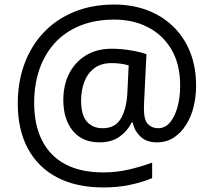

<svg xmlns="http://www.w3.org/2000/svg" viewBox="-20 -734 939 843"><path d="M841 -357Q841 -311 830.5 -267Q820 -223 798 -187.5Q776 -152 744 -130.5Q712 -109 668 -109Q622 -109 595.5 -135.5Q569 -162 563 -196H558Q540 -159 505 -134Q470 -109 417 -109Q341 -109 299.5 -160Q258 -211 258 -295Q258 -361 284 -411.5Q310 -462 357.5 -491Q405 -520 470 -520Q514 -520 556.5 -512.5Q599 -505 623 -496L613 -293Q612 -275 612 -267.5Q612 -260 612 -257Q612 -205 630.5 -188Q649 -171 674 -171Q705 -171 726.5 -196.5Q748 -222 759.5 -264.5Q771 -307 771 -358Q771 -451 733.5 -515.5Q696 -580 630.5 -614Q565 -648 482 -648Q397 -648 331 -621Q265 -594 220.5 -545Q176 -496 153 -429.5Q130 -363 130 -283Q130 -185 165 -116.5Q200 -48 267.5 -12.5Q335 23 433 23Q494 23 549.5 9.5Q605 -4 648 -20V48Q605 66 551.5 77.5Q498 89 433 89Q315 89 231 45Q147 1 102.5 -81.5Q58 -164 58 -280Q58 -373 87 -452.5Q116 -532 171 -590.5Q226 -649 304.5 -681.5Q383 -714 482 -714Q560 -714 625.5 -689.5Q691 -665 739.5 -618.5Q788 -572 814.5 -506Q841 -440 841 -357ZM336 -293Q336 -229 361.5 -200Q387 -171 430 -171Q486 -171 510.5 -213Q535 -255 539 -322L545 -447Q532 -451 512 -454Q492 -457 471 -457Q422 -457 392 -433Q362 -409 349 -371.5Q336 -334 336 -293Z"/></svg>

Font: gurmukhi115
Style: Regular
Weight: 400
Designer: Jelle Bosma - Monotype Design Team
Foundry: Monotype Imaging Inc.
Version: Version 2.003